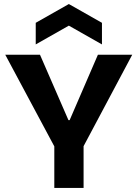

<svg xmlns="http://www.w3.org/2000/svg" viewBox="-20 -931 682 951"><path d="M249 0V-206L6 -660H178L319 -336H325L465 -660H635L394 -207V0ZM157 -711V-818L321 -911L485 -818V-711L321 -804Z"/></svg>

Font: Bricolage Grotesque
Style: Bold
Weight: 700
Designer: Mathieu Triay
Foundry: Atelier Triay
Version: Version 1.001;gftools[0.9.33.dev8+g029e19f]